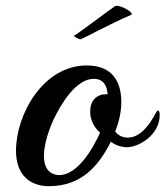

<svg xmlns="http://www.w3.org/2000/svg" viewBox="-20 -632 569 660"><path d="M517 -246C493 -201 462 -159 419 -159C402 -159 386 -166 376 -180C389 -213 397 -247 397 -281C397 -347 370 -407 278 -407C128 -407 35 -238 35 -114C35 -28 86 8 148 8C261 8 320 -63 361 -145C376 -133 397 -126 417 -126C456 -126 529 -167 529 -237C529 -246 527 -252 523 -252C521 -252 519 -250 517 -246ZM350 -308C348 -308 346 -308 344 -308C311 -308 290 -285 290 -249C290 -220 303 -194 324 -176C300 -122 247 -30 183 -30C145 -32 131 -60 131 -96C131 -138 150 -192 167 -227C190 -274 241 -361 302 -361C335 -361 348 -338 350 -308ZM431 -581C433 -582 433 -583 433 -584C433 -592 399 -612 381 -612C378 -612 376 -611 374 -610C325 -575 248 -516 234 -509C234 -506 251 -497 257 -497C262 -497 360 -551 431 -581Z"/></svg>

Font: Playball
Style: Regular
Weight: 400
Designer: Robert E. Leuschke
Foundry: Robert E. Leuschke
Version: Version 1.001